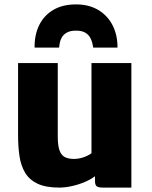

<svg xmlns="http://www.w3.org/2000/svg" viewBox="-20 -843 688 871"><path d="M249 8Q188 8 150.8 -9.5Q113.5 -27 94.2 -59Q75 -91 68.5 -134.2Q62 -177.5 62 -229V-557H242V-225Q242 -183 250 -160.8Q258 -138.5 274.5 -130.2Q291 -122 316 -122Q332.5 -122 348.2 -126.2Q364 -130.5 376.2 -136.5Q388.5 -142.5 395 -148V-557H576V8H445Q428 8 419.5 2.5Q411 -3 411 -21V-43.5Q392.5 -29.5 367 -18.5Q338.5 -6 307.2 1Q276 8 249 8ZM325 -823Q384 -823 426.2 -797.5Q468.5 -772 491 -727.8Q513.5 -683.5 513 -627H403Q401.5 -635.5 398.5 -648.5Q395.5 -661.5 388 -674.2Q380.5 -687 365.5 -695.5Q350.5 -704 325 -704Q299 -704 283.8 -695.5Q268.5 -687 261 -674.2Q253.5 -661.5 251.2 -648.5Q249 -635.5 248 -627H137Q136 -683.5 157.2 -727.8Q178.5 -772 220.8 -797.5Q263 -823 325 -823Z"/></svg>

Font: Koeln Type Sans ExtraBold
Style: Regular
Weight: 800
Designer: Eben Sorkin
Foundry: Eben Sorkin
Version: Version 2.001